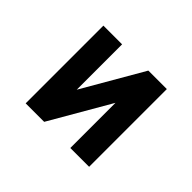

<svg xmlns="http://www.w3.org/2000/svg" viewBox="-141 -1006 1283 1283"><g transform="rotate(45 500.0 -365.0)"><path d="M802.7 2H625V-424.8L377.9 2H203.1V-732.4H379.9V-303.7L627.9 -732.4H802.7Z"/></g></svg>

Font: GenEi Gothic M Heavy
Style: Regular
Weight: 800
Designer: o_tamon (Modified); [Source Han Sans]
Ryoko NISHIZUKA  (kana & ideographs); Paul D. Hunt (Latin, Greek & Cyrillic); Wenl
Version: Version 1.1a;Original Version 1.004